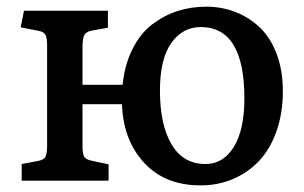

<svg xmlns="http://www.w3.org/2000/svg" viewBox="-20 -541 910 575"><path d="M581.1 14.2Q474.1 14.2 411.6 -53.5Q349.1 -121.1 345.2 -229H227.1V-103Q227.1 -81.1 231.9 -72.3Q236.8 -63.5 252.9 -60.1L305.2 -48.8V0H44.9V-49.8L94.2 -59.1Q112.3 -62.5 116.7 -72.5Q121.1 -82.5 121.1 -106.9V-403.8Q121.1 -427.7 116 -437Q110.8 -446.3 92.8 -449.2L42 -459L51.8 -508.8H303.2V-458L253.9 -449.2Q237.3 -445.8 232.2 -435.1Q227.1 -424.3 227.1 -400.9V-287.1H347.2Q353.5 -348.1 377 -394.5Q400.4 -440.9 435.5 -467.8Q470.7 -494.6 511.2 -507.8Q551.8 -521 597.2 -521Q644.5 -521 685.5 -504.9Q726.6 -488.8 758.5 -458.3Q790.5 -427.7 808.8 -378.7Q827.1 -329.6 827.1 -268.1Q827.1 -201.7 807.9 -147.5Q788.6 -93.3 755.1 -58.3Q721.7 -23.4 677 -4.6Q632.3 14.2 581.1 14.2ZM595.2 -49.8Q648.9 -49.8 680.4 -101.3Q711.9 -152.8 711.9 -246.1Q711.9 -460 581.1 -460Q526.9 -460 492.9 -412.1Q459 -364.3 459 -270Q459 -167 493.9 -108.4Q528.8 -49.8 595.2 -49.8Z"/></svg>

Font: Literata Book Medium
Style: Regular
Weight: 500
Designer: Latin by Veronika Burian and Jose Scaglione. Greek by Irene Vlachou. Cyrillic by Vera Evstafieva
Foundry: TypeTogether
Version: Version 2.003;PS 002.003;hotconv 1.0.88;makeotf.lib2.5.64775